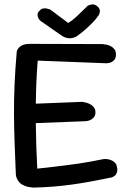

<svg xmlns="http://www.w3.org/2000/svg" viewBox="-20 -853 595 871"><path d="M130 -2Q107 -4 92 -10Q77 -16 69 -24.5Q61 -33 57 -42.5Q53 -52 52 -59Q49 -131 46.5 -198Q44 -265 43.5 -331Q43 -397 46 -468Q49 -539 56 -619Q59 -633 73.5 -643.5Q88 -654 116 -654L443 -653Q443 -653 449 -652.5Q455 -652 464.5 -650Q474 -648 483.5 -643Q493 -638 499.5 -629Q506 -620 506 -606Q506 -591 499.5 -582.5Q493 -574 484.5 -570.5Q476 -567 469 -566.5Q462 -566 462 -566L151 -578Q147 -526 145 -478Q143 -430 142.5 -383.5Q142 -337 142.5 -290.5Q143 -244 144.5 -194Q146 -144 149 -88Q187 -92 220 -96Q253 -100 281.5 -103.5Q310 -107 337 -111Q364 -115 391.5 -120Q419 -125 448 -131Q448 -131 453.5 -131.5Q459 -132 467 -131Q475 -130 484 -126.5Q493 -123 500.5 -116Q508 -109 510 -98Q514 -83 511 -72.5Q508 -62 502 -57Q496 -52 491 -50Q486 -48 486 -48Q438 -38 394.5 -30Q351 -22 308 -16Q265 -10 221.5 -6.5Q178 -3 130 -2ZM78 -292 74 -380 353 -391Q353 -391 359 -390Q365 -389 374 -386.5Q383 -384 392 -378.5Q401 -373 407 -364.5Q413 -356 413 -343Q413 -329 405.5 -320.5Q398 -312 388.5 -308Q379 -304 371.5 -303.5Q364 -303 364 -303ZM259 -692 164 -758Q164 -758 160 -762Q156 -766 153 -773Q150 -780 150.5 -788.5Q151 -797 160 -805Q167 -813 175.5 -814.5Q184 -816 191.5 -814.5Q199 -813 204 -811Q209 -809 209 -809L289 -749Q306 -758 327.5 -778Q349 -798 378 -827Q378 -827 384 -829.5Q390 -832 399 -833Q408 -834 418 -827Q428 -820 431 -812.5Q434 -805 433 -799.5Q432 -794 430.5 -790Q429 -786 429 -786Q417 -768 402.5 -753Q388 -738 371.5 -723Q355 -708 333 -692Q325 -685 312 -681.5Q299 -678 285.5 -680.5Q272 -683 259 -692Z"/></svg>

Font: Sour Gummy
Style: Regular
Weight: 400
Designer: Stefie Justprince
Foundry: Eifetstype
Version: Version 1.000